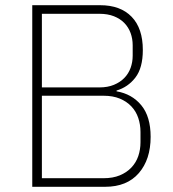

<svg xmlns="http://www.w3.org/2000/svg" viewBox="-20 -718 664 738"><path d="M104 -698H365Q443 -698 486 -653.5Q529 -609 529 -526Q529 -457 500.5 -420Q472 -383 428 -370V-367Q487 -357 523 -313.5Q559 -270 559 -192Q559 -105 513.5 -52.5Q468 0 384 0H104ZM141 -33H378Q414 -33 440.5 -44Q467 -55 485 -74Q503 -93 511.5 -118Q520 -143 520 -171V-211Q520 -239 511.5 -264.5Q503 -290 485 -309Q467 -328 440.5 -339Q414 -350 378 -350H141ZM141 -382H362Q394 -382 418 -392Q442 -402 458 -418.5Q474 -435 482 -457Q490 -479 490 -504V-544Q490 -569 482 -591Q474 -613 458 -629.5Q442 -646 418 -655.5Q394 -665 362 -665H141Z"/></svg>

Font: IBM Plex Sans Thai ExtLt
Style: Regular
Weight: 200
Designer: Mike Abbink, Paul van der Laan, Pieter van Rosmalen, Ben Mitchell, Mark Frömberg
Foundry: Bold Monday
Version: Version 1.2